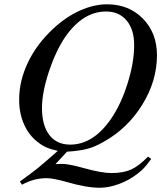

<svg xmlns="http://www.w3.org/2000/svg" viewBox="-20 -695 762 900"><path d="M293.9 16.1 240.2 74.2 266.1 73.2Q297.9 71.8 377.9 94.2Q457 116.2 502.9 116.2Q558.1 116.2 594.7 99.6Q631.3 83 673.8 39.1L689 49.8Q668.9 77.1 656.2 91.1Q643.6 105 626 118.2Q587.4 148.9 539.1 167Q490.7 185.1 448.2 185.1Q385.3 185.1 293 158.2Q228 140.1 199.2 140.1Q138.7 140.1 83 170.9L73.2 155.8Q131.3 113.8 156.2 93.8Q181.2 73.7 251 12.2Q217.8 4.9 197.8 -3.9Q177.7 -12.7 157.2 -28.8Q115.2 -61 92.5 -112.5Q69.8 -164.1 69.8 -228Q69.8 -316.4 111.3 -402.8Q152.8 -489.3 229 -560.1Q288.6 -615.7 354.2 -645.3Q419.9 -674.8 481.9 -674.8Q584 -674.8 649.9 -607.7Q715.8 -540.5 715.8 -436Q715.8 -315.9 647.2 -204.6Q578.6 -93.3 466.8 -30.8Q425.3 -6.8 389.2 2.7Q353 12.2 293.9 16.1ZM477.1 -641.1Q368.2 -641.1 285.2 -521Q240.7 -454.6 208.7 -357.7Q176.8 -260.7 176.8 -189Q176.8 -106.9 211.4 -62Q246.1 -17.1 309.1 -17.1Q417 -17.1 500 -137.2Q547.4 -206.1 578.1 -304.2Q608.9 -402.3 608.9 -483.9Q608.9 -556.6 573.5 -598.9Q538.1 -641.1 477.1 -641.1Z"/></svg>

Font: Accordance
Style: Italic
Weight: 400
Italic angle: -11°
Version: Version 1.2 (build January 31, 2020) Miklal Software Solutio